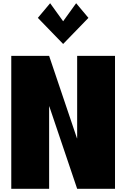

<svg xmlns="http://www.w3.org/2000/svg" viewBox="-20 -1172 784 1192"><path d="M291.3 -1152 215 -1061 372 -899 529 -1061 452.7 -1152 372 -1040ZM285 -512H286L459 0H694V-825H459V-313H458L285 -825H50V0H285Z"/></svg>

Font: Blink
Style: Wide
Weight: 400
Designer: Mew Too
Foundry: Cannot Into Space Fonts
Version: Version 001.000